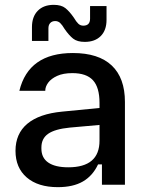

<svg xmlns="http://www.w3.org/2000/svg" viewBox="-20 -763 609 793"><path d="M44 -140Q44 -211 93 -252Q142 -293 237 -302L391 -317V-338Q391 -402 364 -431.5Q337 -461 279 -461Q241 -461 216 -449.5Q191 -438 179 -421.5Q167 -405 167 -389V-388H60Q98 -544 281 -544Q387 -544 441.5 -492.5Q496 -441 496 -342V0H401V-84H385Q363 -37 322.5 -13.5Q282 10 219 10Q137 10 90.5 -30Q44 -70 44 -140ZM262 -72Q391 -72 391 -182V-247L268 -236Q207 -230 179 -210.5Q151 -191 151 -154V-149Q151 -111 179.5 -91.5Q208 -72 262 -72ZM247 -643Q237 -660 228.5 -668Q220 -676 208 -676Q195 -676 187.5 -668Q180 -660 180 -646V-594H112V-651Q112 -694 136 -718.5Q160 -743 202 -743Q233 -743 250 -729.5Q267 -716 285 -690Q295 -673 303.5 -665Q312 -657 324 -657Q352 -657 352 -686V-738H420V-681Q420 -638 396 -614Q372 -590 330 -590Q299 -590 282 -603.5Q265 -617 247 -643Z"/></svg>

Font: Mozilla Text BETA Medium
Style: Regular
Weight: 500
Designer: Studio DRAMA
Foundry: Studio DRAMA
Version: Version 0.100